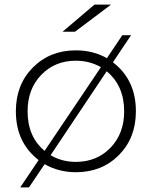

<svg xmlns="http://www.w3.org/2000/svg" viewBox="-20 -745 660 835"><path d="M463 -725 306 -607H252L391 -725ZM471 -474Q571 -398 571 -261Q571 -145 497 -70.5Q423 4 310 4Q236 4 174 -31L106 70H68L148 -49Q49 -125 49 -261Q49 -377 123 -451.5Q197 -526 310 -526Q385 -526 445 -492L512 -592H550ZM100 -261Q100 -150 174 -89L419 -453Q369 -481 310 -481Q219 -481 159.5 -419.5Q100 -358 100 -261ZM310 -41Q401 -41 460.5 -102.5Q520 -164 520 -261Q520 -372 444 -435L200 -70Q249 -41 310 -41Z"/></svg>

Font: mBank Light
Style: Regular
Weight: 300
Designer: Julieta Ulanovsky
Foundry: Julieta Ulanovsky
Version: Version 7.200;PS 007.200;hotconv 1.0.88;makeotf.lib2.5.64775